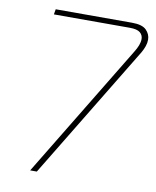

<svg xmlns="http://www.w3.org/2000/svg" viewBox="-80 -762 669 824"><g transform="rotate(10 254.5 -350.0)"><path d="M108 0 460 -580Q470 -596 475.5 -610.5Q481 -625 481 -638Q481 -655 468 -666Q455 -677 423 -677H92L96 -700H429Q473 -700 491 -682Q509 -664 509 -640Q509 -626 504 -611.5Q499 -597 491 -583L137 0Z"/></g></svg>

Font: MuseoModerno Thin Thin
Style: Italic
Weight: 250
Italic angle: -9°
Version: Version 1.003